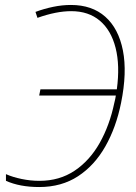

<svg xmlns="http://www.w3.org/2000/svg" viewBox="-20 -744 549 774"><path d="M138 10Q60 10 4 -15V-42Q31 -30 67 -22.5Q103 -15 139 -15Q220 -15 281 -56Q342 -97 382 -168Q422 -239 441 -330Q445 -345 447 -359H138L143 -384H451Q464 -480 446 -551Q428 -622 382.5 -660.5Q337 -699 267 -699Q207 -699 131 -672L123 -696Q158 -709 194.5 -716.5Q231 -724 266 -724Q351 -724 404.5 -676.5Q458 -629 475.5 -540.5Q493 -452 468 -329Q448 -230 404.5 -153.5Q361 -77 294.5 -33.5Q228 10 138 10Z"/></svg>

Font: Noto Sans SemiCondensed Thin
Style: Italic
Weight: 100
Width: 4
Italic angle: -12°
Designer: Monotype Design Team
Foundry: Monotype Imaging Inc.
Version: Version 2.013; ttfautohint (v1.8.4.7-5d5b)